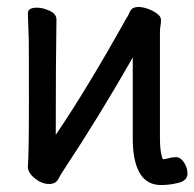

<svg xmlns="http://www.w3.org/2000/svg" viewBox="-20 -509 558 551"><path d="M442 22Q364 22 361 -104V-344Q264 -174 164 -23Q155 -10 147.5 4.5Q140 19 121 19Q100 19 80 3Q60 -13 60 -31Q63 -61 63 -225Q63 -374 62.5 -395Q62 -416 61 -438.5Q60 -461 60 -471Q60 -487 86 -487Q103 -487 122.5 -478Q142 -469 142 -453Q140 -335 140 -122Q231 -256 344 -459Q346 -460 353 -476Q359 -489 378 -489Q389 -489 403.5 -484Q418 -479 430 -470.5Q442 -462 442 -452Q442 -441 440.5 -434.5Q439 -428 439 -415V-115Q439 -85 442.5 -68.5Q446 -52 448 -52Q454 -52 464 -55Q474 -58 485 -58Q498 -58 508 -43Q518 -28 518 -11Q518 9 493 15.5Q468 22 442 22Z"/></svg>

Font: LXGW WenKai Mono TC
Style: Bold
Weight: 700
Designer: LXGW / Fontworks Inc.
Foundry: LXGW / Fontworks Inc.
Version: Version 1.330